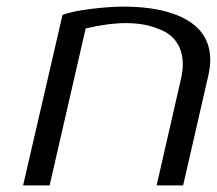

<svg xmlns="http://www.w3.org/2000/svg" viewBox="-20 -560 655 580"><path d="M168.9 -515.1Q199.2 -526.4 255.6 -533.2Q312 -540 353 -540Q476.1 -540 545.7 -499Q615.2 -458 615.2 -377.9Q615.2 -357.9 608.9 -330.1L533.2 0H453.1L525.9 -317.9Q532.2 -345.7 532.2 -365.2Q532.2 -400.9 517.1 -426.5Q502 -452.1 475.6 -465.3Q449.2 -478.5 420.9 -484.4Q392.6 -490.2 359.9 -490.2Q308.1 -490.2 238.8 -474.1L129.9 0H49.8Z"/></svg>

Font: Pfennig
Style: Italic
Weight: 500
Italic angle: -13°
Version: Version 20120410 ; ttfautohint (v0.8)